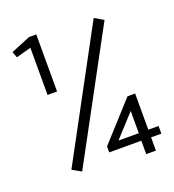

<svg xmlns="http://www.w3.org/2000/svg" viewBox="-137 -791 874 967"><g transform="rotate(-20 300.0 -308.0)"><path d="M116 -380V-633L36 -611L24 -643L128 -686H167V-380ZM148 42 100 15 467 -665 515 -637ZM481 70V-2H309V-34L492 -236H533V-42H588V-1H533V70ZM373 -42H482V-161Z"/></g></svg>

Font: Inconsolata Expanded
Style: Regular
Weight: 400
Width: 7
Monospace: yes
Designer: Raph Levien, Cyreal, Brenton Simpson
Foundry: Raph Levien, Cyreal, Google
Version: Version 3.000; ttfautohint (v1.8.2.53-6de2)